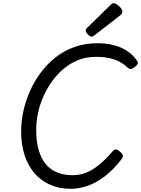

<svg xmlns="http://www.w3.org/2000/svg" viewBox="-20 -1160 881 1199"><path d="M423 19Q351 19 293.5 -6Q236 -31 195.5 -78Q155 -125 133.5 -191Q112 -257 112 -340Q112 -400 125.5 -463.5Q139 -527 166 -588.5Q193 -650 233 -704.5Q273 -759 326 -801Q379 -843 445 -866.5Q511 -890 589 -890Q643 -890 689 -878.5Q735 -867 772 -843Q809 -819 836 -781Q844 -769 839.5 -760.5Q835 -752 822 -742Q809 -731 799 -729Q789 -727 776 -739Q754 -760 725.5 -775Q697 -790 660.5 -797.5Q624 -805 578 -805Q522 -805 473 -786.5Q424 -768 382.5 -734.5Q341 -701 308.5 -657Q276 -613 253 -562Q230 -511 218 -457.5Q206 -404 206 -351Q206 -280 220.5 -227Q235 -174 263.5 -138Q292 -102 335 -84Q378 -66 434 -66Q472 -66 505 -77Q538 -88 568.5 -108.5Q599 -129 628 -156.5Q657 -184 686 -218Q697 -230 708.5 -226Q720 -222 732 -211Q746 -198 747.5 -188.5Q749 -179 739 -166Q685 -96 630 -55.5Q575 -15 522.5 2Q470 19 423 19ZM553 -931Q543 -931 529 -945Q515 -959 515 -969Q515 -973 516 -976.5Q517 -980 524 -986L670 -1129Q675 -1134 679 -1137Q683 -1140 689 -1140Q699 -1140 712 -1131Q725 -1122 734.5 -1110Q744 -1098 744 -1088Q744 -1081 741.5 -1076Q739 -1071 729 -1063L572 -941Q566 -937 561.5 -934Q557 -931 553 -931Z"/></svg>

Font: Playwrite AT
Style: Italic
Weight: 400
Italic angle: -13.0072°
Designer: Veronika Burian, José Scaglione
Foundry: TypeTogether
Version: Version 1.002